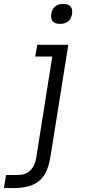

<svg xmlns="http://www.w3.org/2000/svg" viewBox="-114 -758 441 981"><path d="M-94 203 -83 136H-23Q16 136 40 113.5Q64 91 71 49L153 -469H66L76 -529H235L145 35Q138 82 124 114Q110 146 87 165.5Q64 185 31 194Q-2 203 -47 203ZM193 -636Q166 -636 155 -650Q147 -660 147 -675Q147 -681 148 -687Q151 -710 166.5 -724Q182 -738 209 -738Q236 -738 247 -724Q255 -714 255 -699Q255 -693 254 -687Q251 -664 235.5 -650Q220 -636 193 -636Z"/></svg>

Font: Sora Light
Style: Italic
Weight: 300
Designer: Jonathan Barnbrook, Juli√°n Moncada
Version: Version 1.000